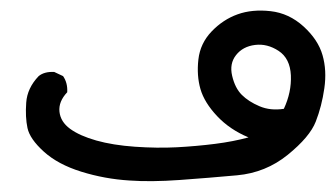

<svg xmlns="http://www.w3.org/2000/svg" viewBox="-20 -189 632 361"><path d="M223.6 150.4Q176.8 147.5 132.8 133.8Q88.9 120.1 62.5 96.2Q36.1 72.3 31.7 51.8Q27.3 31.2 29.3 3.9Q31.2 -23.4 52.7 -45.9Q63.5 -54.7 82 -53.7L98.6 -45.9Q107.4 -33.2 106.4 -15.6Q89.8 2 91.8 21Q93.8 40 111.8 53.2Q129.9 66.4 161.1 75.2Q192.4 84 233.9 86.9Q275.4 89.8 312.5 87.9Q349.6 85.9 384.3 81.5Q418.9 77.1 447.3 69.3Q412.1 54.7 388.2 29.3Q364.3 3.9 356.9 -21.5Q349.6 -46.9 353 -77.1Q356.4 -107.4 377.9 -129.9Q399.4 -152.3 426.8 -162.1Q454.1 -171.9 488.8 -168Q523.4 -164.1 550.8 -139.2Q578.1 -114.3 586.4 -85.4Q594.7 -56.6 589.8 -22.9Q585 10.7 573.7 39.6Q562.5 68.4 521 102.1Q479.5 135.7 425.8 140.6Q372.1 145.5 317.9 149.4Q263.7 153.3 223.6 150.4ZM513.7 15.6Q528.3 -15.6 526.9 -47.4Q525.4 -79.1 503.9 -93.3Q482.4 -107.4 459.5 -104.5Q436.5 -101.6 423.8 -85.4Q411.1 -69.3 416.5 -46.4Q421.9 -23.4 434.6 -10.7Q447.3 2 467.8 10.7Q488.3 19.5 513.7 15.6Z"/></svg>

Font: JasonHandwriting1
Style: Regular
Weight: 400
Version: Version 1.48.20